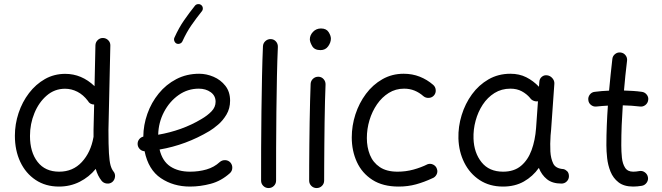

<svg xmlns="http://www.w3.org/2000/svg" viewBox="-20 -888 3256 944"><path d="M300.8 -524.9Q381.3 -524.9 444.8 -464.4L449.2 -665.5Q449.7 -680.7 460.7 -691.2Q471.7 -701.7 486.8 -701.2Q502 -700.7 512.5 -689.9Q522.9 -679.2 522.5 -664.1L513.2 -249Q513.2 -175.3 515.6 -135Q518.1 -94.7 523.4 -75.7Q528.8 -56.6 537.6 -45.4Q547.4 -33.7 545.4 -18.3Q543.5 -2.9 532.2 6.8Q520.5 16.1 505.1 14.4Q489.7 12.7 480 1.5Q460 -23.4 450.7 -57.6Q418 -17.6 371.6 5.9Q325.2 29.3 270 29.3Q204.1 29.3 155.3 -3.2Q106.4 -35.6 79.8 -92Q53.2 -148.4 53.2 -220.7Q53.2 -277.8 71.3 -332.3Q89.4 -386.7 122.6 -430.2Q155.8 -473.6 200.9 -499.3Q246.1 -524.9 300.8 -524.9ZM127.4 -219.7Q127.4 -140.1 164.8 -92Q202.1 -43.9 271 -43.9Q338.4 -43.9 382.3 -91.3Q426.3 -138.7 439.5 -213.4Q439.5 -214.8 439.9 -215.8Q439.9 -224.1 439.9 -232.7Q439.9 -241.2 439.9 -250L442.9 -374Q421.4 -374.5 412.1 -392.1Q389.6 -421.9 360.6 -436.8Q331.5 -451.7 299.8 -451.7Q248.5 -451.7 209.7 -418.2Q170.9 -384.8 149.2 -331.8Q127.4 -278.8 127.4 -219.7Z M1110.4 -36.6Q1067.4 2 1016.1 15.6Q964.8 29.3 914.1 29.3Q832.5 29.3 771 -12Q709.5 -53.2 690.9 -144.5Q677.2 -145 667.5 -154.8Q657.7 -164.6 656.7 -178.2Q655.8 -191.9 663.8 -202.6Q671.9 -213.4 684.6 -216.3Q685.1 -273.4 704.6 -328.6Q724.1 -383.8 760.3 -428.2Q796.4 -472.7 846.9 -499Q897.5 -525.4 959.5 -525.4Q995.1 -525.4 1030 -510.5Q1064.9 -495.6 1088.1 -466.1Q1111.3 -436.5 1111.3 -393.1Q1111.3 -354.5 1093.5 -324.7Q1075.7 -294.9 1051.8 -274.7Q1027.8 -254.4 1009.8 -243.7Q894 -174.8 764.6 -152.8Q778.3 -95.7 817.1 -69.8Q856 -43.9 914.1 -43.9Q957.5 -43.9 995.4 -54.9Q1033.2 -65.9 1060.5 -91.3Q1071.8 -101.1 1087.2 -100.6Q1102.5 -100.1 1112.8 -88.9Q1122.6 -77.6 1122.1 -62.3Q1121.6 -46.9 1110.4 -36.6ZM957.5 -452.1Q902.8 -452.1 858.2 -420.7Q813.5 -389.2 786.4 -337.6Q759.3 -286.1 757.8 -225.6Q814.9 -235.4 868.7 -254.6Q922.4 -273.9 969.7 -302.2Q1000 -319.8 1020 -340.6Q1040 -361.3 1040 -387.7Q1040 -417.5 1015.9 -434.8Q991.7 -452.1 957.5 -452.1ZM969.2 -863.3Q976.1 -857.9 977.1 -848.9Q978 -839.8 972.7 -833Q945.3 -798.8 921.4 -764.4Q897.5 -730 877 -685.1Q873.5 -677.2 865 -673.8Q856.4 -670.4 848.1 -673.8Q840.3 -677.7 837.2 -686.3Q834 -694.8 837.4 -702.6Q859.4 -751.5 885.3 -788.6Q911.1 -825.7 938.5 -859.9Q943.8 -866.7 953.1 -867.7Q962.4 -868.7 969.2 -863.3Z M1311.5 -695.8Q1326.7 -695.3 1336.7 -684.1Q1346.7 -672.9 1346.2 -657.2Q1343.3 -595.2 1341.6 -512.5Q1339.8 -429.7 1338.9 -338.6Q1337.9 -247.6 1337.6 -159.9Q1337.4 -72.3 1337.4 0Q1337.4 15.1 1326.7 25.9Q1315.9 36.6 1300.3 36.6Q1285.2 36.6 1274.4 25.9Q1263.7 15.1 1263.7 0Q1263.7 -72.3 1263.9 -160.2Q1264.2 -248 1265.4 -339.4Q1266.6 -430.7 1268.3 -514.2Q1270 -597.7 1272.9 -661.1Q1273.9 -676.3 1285.2 -686.3Q1296.4 -696.3 1311.5 -695.8Z M1503.4 -694.8Q1503.4 -714.8 1519 -731.4Q1534.7 -748 1558.1 -748Q1584.5 -748 1595.7 -730.2Q1606.9 -712.4 1606.9 -698.2Q1606.9 -679.2 1593.5 -660.4Q1580.1 -641.6 1555.7 -641.6Q1526.4 -641.6 1514.9 -661.4Q1503.4 -681.2 1503.4 -694.8ZM1545.9 -510.7Q1561 -510.3 1571 -499Q1581.1 -487.8 1580.6 -472.2Q1579.1 -438.5 1577.9 -390.1Q1576.7 -341.8 1575.9 -286.9Q1575.2 -231.9 1574.7 -177.7Q1574.2 -123.5 1574 -77.1Q1573.7 -30.8 1573.7 0Q1573.7 15.1 1563 25.9Q1552.2 36.6 1536.6 36.6Q1521.5 36.6 1510.7 25.9Q1500 15.1 1500 0Q1500 -30.8 1500.2 -77.4Q1500.5 -124 1501 -178.5Q1501.5 -232.9 1502.4 -288.1Q1503.4 -343.3 1504.6 -392.1Q1505.9 -440.9 1507.3 -476.1Q1508.3 -491.2 1519.5 -501.2Q1530.8 -511.2 1545.9 -510.7Z M2113.8 -418.9Q2104 -407.7 2088.6 -406.7Q2073.2 -405.8 2062 -415Q2041.5 -433.1 2018.1 -442.6Q1994.6 -452.1 1966.8 -452.1Q1925.3 -452.1 1891.6 -431.2Q1857.9 -410.2 1833.7 -375.2Q1809.6 -340.3 1796.6 -297.1Q1783.7 -253.9 1783.7 -209Q1783.7 -164.1 1798.8 -126.5Q1814 -88.9 1847.4 -66.4Q1880.9 -43.9 1934.6 -43.9Q1975.1 -43.9 2012.7 -54.2Q2050.3 -64.5 2082.5 -80.6Q2096.7 -85.4 2110.4 -78.4Q2124 -71.3 2128.4 -57.1Q2133.3 -43 2126.2 -29.5Q2119.1 -16.1 2105 -11.2Q2065.4 7.3 2025.6 18.3Q1985.8 29.3 1939.9 29.3Q1862.3 29.3 1811 -3.7Q1759.8 -36.6 1734.6 -91.6Q1709.5 -146.5 1709.5 -212.4Q1709.5 -270 1727.5 -325.7Q1745.6 -381.3 1779.3 -426.5Q1813 -471.7 1860.1 -498.5Q1907.2 -525.4 1964.8 -525.4Q2007.3 -525.4 2043.7 -511Q2080.1 -496.6 2109.9 -470.7Q2121.1 -460.9 2122.3 -445.6Q2123.5 -430.2 2113.8 -418.9Z M2740.7 14.6Q2695.8 14.6 2669.2 -6.8Q2642.6 -28.3 2629.4 -62.5Q2599.6 -20.5 2555.7 4.4Q2511.7 29.3 2453.1 29.3Q2387.2 29.3 2338.6 -2.4Q2290 -34.2 2262.9 -88.1Q2235.8 -142.1 2233.9 -207.5Q2232.4 -265.6 2249.8 -322Q2267.1 -378.4 2300.5 -424.3Q2334 -470.2 2381.8 -497.8Q2429.7 -525.4 2489.7 -525.4Q2533.2 -525.4 2567.6 -508.1Q2602.1 -490.7 2629.9 -461.4L2631.8 -486.3Q2632.8 -501.5 2644.3 -510.7Q2655.8 -520 2670.9 -517.6Q2685.5 -515.6 2696 -503.4Q2706.5 -491.2 2705.6 -476.6L2689.5 -248.5Q2688.5 -235.4 2687 -222.2Q2685.5 -202.6 2685.3 -181.4Q2685.1 -160.2 2686 -143.1Q2688 -108.9 2700 -84Q2711.9 -59.1 2750.5 -56.6Q2760.3 -54.2 2768.6 -46.1Q2776.9 -38.1 2777.3 -22Q2777.3 -6.8 2766.6 3.9Q2755.9 14.6 2740.7 14.6ZM2453.6 -43.9Q2507.3 -43.9 2541.5 -72.5Q2575.7 -101.1 2593.5 -149.7Q2611.3 -198.2 2615.7 -258.3L2625 -390.1Q2614.3 -388.2 2603.3 -392.6Q2592.3 -397 2585.9 -406.7Q2569.3 -426.3 2545.4 -439.2Q2521.5 -452.1 2489.7 -452.1Q2445.8 -452.1 2411.4 -430.7Q2377 -409.2 2353.5 -373.5Q2330.1 -337.9 2318.4 -294.4Q2306.6 -251 2308.1 -206.5Q2310.5 -136.7 2347.7 -90.3Q2384.8 -43.9 2453.6 -43.9Z M3167 -396Q3165 -380.9 3153.1 -371.6Q3141.1 -362.3 3126.5 -364.3Q3086.4 -369.1 3042 -370.1Q3038.6 -321.3 3036.6 -272.2Q3034.7 -223.1 3034.7 -173.3Q3034.7 -142.1 3037.8 -112.3Q3041 -82.5 3053.5 -63.2Q3065.9 -43.9 3093.3 -43.9Q3106.9 -43.9 3123 -46.9Q3137.7 -49.8 3150.1 -41Q3162.6 -32.2 3165.5 -17.6Q3168.5 -2.9 3159.7 9.8Q3150.9 22.5 3136.2 25.4Q3124.5 27.3 3113.8 28.3Q3103 29.3 3093.3 29.3Q3047.9 29.3 3021.2 8.5Q2994.6 -12.2 2981.7 -44.2Q2968.8 -76.2 2965.1 -110.8Q2961.4 -145.5 2961.4 -173.3Q2961.4 -222.7 2963.4 -271.5Q2965.3 -320.3 2968.8 -368.7Q2940.4 -367.2 2913.1 -364.3Q2898.4 -362.3 2886.2 -371.6Q2874 -380.9 2872.6 -396Q2870.6 -410.6 2879.9 -422.9Q2889.2 -435.1 2904.3 -436.5Q2938 -440.9 2974.6 -442.4Q2978 -481.4 2982.2 -520.5Q2986.3 -559.6 2990.7 -598.1Q2992.2 -612.8 3004.2 -622.3Q3016.1 -631.8 3031.2 -629.9Q3045.9 -628.4 3055.4 -616.5Q3064.9 -604.5 3063 -589.4Q3058.6 -552.7 3054.7 -516.1Q3050.8 -479.5 3047.9 -442.9Q3070.3 -442.4 3092.3 -440.9Q3114.3 -439.5 3135.7 -436.5Q3150.4 -434.6 3159.9 -422.6Q3169.4 -410.6 3167 -396Z"/></svg>

Font: Mikhak-DS1-FD Regular
Style: Regular
Weight: 400
Designer: Amin Abedi
Version: Version 3.2